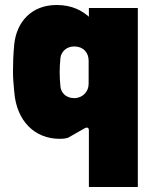

<svg xmlns="http://www.w3.org/2000/svg" viewBox="-20 -549 612 769"><path d="M336 -27V200H532V-517H336V-482C310 -505 270 -529 207 -529C105 -529 46 -460 37 -371C33 -328 32 -296 32 -261C32 -237 34 -214 37 -182C46 -63 120 7 219 7C236 7 245 5 252 3L317 -34C330 -42 336 -37 336 -27ZM277 -156C243 -156 224 -179 222 -203C218 -245 218 -274 222 -316C224 -340 245 -363 277 -363C314 -363 335 -338 335 -306V-213C335 -182 311 -156 277 -156Z"/></svg>

Font: Finlandica Black
Style: Regular
Weight: 900
Designer: Niklas Ekholm, Juho Hiilivirta, Jaakko Suomalainen
Foundry: Helsinki Type Studio
Version: Version 2.000;Glyphs 3.2 (3202)